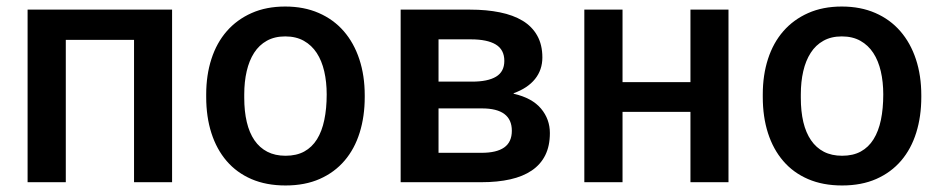

<svg xmlns="http://www.w3.org/2000/svg" viewBox="-20 -558 2882 588"><path d="M507 0H390.5V-436H181.5V0H64.5V-528.5H507Z M854.5 10Q795.5 10 750.2 -9.5Q705 -29 674.2 -64.8Q643.5 -100.5 627.5 -150.2Q611.5 -200 611.5 -261V-269Q611.5 -328 627.5 -377.5Q643.5 -427 674.5 -462.5Q705.5 -498 750.5 -518Q795.5 -538 853.5 -538Q911 -538 956.2 -518.2Q1001.5 -498.5 1032.8 -462.5Q1064 -426.5 1080.5 -376.5Q1097 -326.5 1097 -266V-261Q1097 -201.5 1081.5 -151.8Q1066 -102 1035.2 -66Q1004.5 -30 959.2 -10Q914 10 854.5 10ZM854.5 -81Q888 -81 911.8 -94Q935.5 -107 950.8 -131.5Q966 -156 973.2 -190.8Q980.5 -225.5 980.5 -269Q980.5 -307 973 -339.5Q965.5 -372 950 -395.8Q934.5 -419.5 910.5 -433Q886.5 -446.5 853.5 -446.5Q821 -446.5 797.2 -433.2Q773.5 -420 758.2 -396.2Q743 -372.5 735.5 -340Q728 -307.5 728 -269V-258.5Q728 -217 735.8 -184.2Q743.5 -151.5 759.2 -128.5Q775 -105.5 798.8 -93.2Q822.5 -81 854.5 -81Z M1454.5 0H1207V-528.5H1420Q1470 -528.5 1510.8 -520.2Q1551.5 -512 1580.5 -494.5Q1609.5 -477 1625.2 -449Q1641 -421 1641 -382Q1641 -344 1618.5 -316Q1596 -288 1553 -272.5V-271Q1609.5 -258 1636.8 -225.5Q1664 -193 1664 -150.5Q1664 -111 1649.8 -82.5Q1635.5 -54 1608.5 -35.8Q1581.5 -17.5 1542.8 -8.8Q1504 0 1454.5 0ZM1425.5 -308Q1474 -308 1499.2 -323.2Q1524.5 -338.5 1524.5 -371.5Q1524.5 -406 1498.2 -421.8Q1472 -437.5 1422 -437.5H1323V-308ZM1454.5 -90Q1501 -90 1524.2 -106.5Q1547.5 -123 1547.5 -157.5Q1547.5 -226 1456 -226H1323V-90Z M2211 0H2094.5V-215.5H1886.5V0H1769.5V-528.5H1886.5V-306.5H2094.5V-528.5H2211Z M2559 10Q2500 10 2454.8 -9.5Q2409.5 -29 2378.8 -64.8Q2348 -100.5 2332 -150.2Q2316 -200 2316 -261V-269Q2316 -328 2332 -377.5Q2348 -427 2379 -462.5Q2410 -498 2455 -518Q2500 -538 2558 -538Q2615.5 -538 2660.8 -518.2Q2706 -498.5 2737.2 -462.5Q2768.5 -426.5 2785 -376.5Q2801.5 -326.5 2801.5 -266V-261Q2801.5 -201.5 2786 -151.8Q2770.5 -102 2739.8 -66Q2709 -30 2663.8 -10Q2618.5 10 2559 10ZM2559 -81Q2592.5 -81 2616.2 -94Q2640 -107 2655.2 -131.5Q2670.5 -156 2677.8 -190.8Q2685 -225.5 2685 -269Q2685 -307 2677.5 -339.5Q2670 -372 2654.5 -395.8Q2639 -419.5 2615 -433Q2591 -446.5 2558 -446.5Q2525.5 -446.5 2501.8 -433.2Q2478 -420 2462.8 -396.2Q2447.5 -372.5 2440 -340Q2432.5 -307.5 2432.5 -269V-258.5Q2432.5 -217 2440.2 -184.2Q2448 -151.5 2463.8 -128.5Q2479.5 -105.5 2503.2 -93.2Q2527 -81 2559 -81Z"/></svg>

Font: Roberto Sans Medium
Style: Regular
Weight: 500
Designer: Google (font) & Cristiano Sobral (main changes)
Version: Version 1.000;October 12, 2021;FontCreator 14.0.0.2814 64-bi